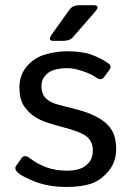

<svg xmlns="http://www.w3.org/2000/svg" viewBox="-20 -721 501 749"><path d="M188.5 -561.5Q164.1 -561.5 182.6 -587.4L250.5 -682.6Q263.2 -700.7 290 -700.7H344.2Q373 -700.7 351.1 -675.3L264.2 -575.7Q252 -561.5 224.6 -561.5ZM49.3 -47.9Q34.2 -62 43 -74.2L64.9 -105Q75.7 -119.6 96.7 -103.5Q125.5 -81.5 160.9 -68.4Q196.3 -55.2 241.7 -55.2Q268.6 -55.2 289.6 -61.8Q310.5 -68.4 326.4 -86.4Q342.3 -104.5 342.3 -134.8Q342.3 -152.3 334.7 -168Q327.1 -183.6 311.3 -193.1Q295.4 -202.6 280.3 -208Q255.4 -217.3 230.7 -223.4Q206.1 -229.5 166 -242.2Q139.2 -250.5 115.2 -265.9Q91.3 -281.2 73.5 -307.6Q55.7 -334 55.7 -380.4Q55.7 -427.7 84.5 -461.9Q113.3 -496.1 156.7 -508.5Q200.2 -521 241.2 -521Q301.8 -521 338.6 -507.1Q375.5 -493.2 402.3 -474.1Q418 -462.9 406.7 -448.2L384.8 -418.9Q374.5 -404.8 353 -419.9Q335 -432.6 301.8 -443.8Q268.6 -455.1 243.7 -455.1Q212.9 -455.1 190.9 -448.2Q168.9 -441.4 155.3 -424.8Q141.6 -408.2 141.6 -385.7Q141.6 -368.7 147 -355.2Q152.3 -341.8 167 -330.6Q181.6 -319.3 208 -312.5Q249 -301.8 283 -293Q316.9 -284.2 344.2 -271.5Q379.9 -254.9 399.2 -234.9Q418.5 -214.8 425.8 -191.7Q433.1 -168.5 433.1 -140.1Q433.1 -87.9 402.1 -51.8Q371.1 -15.6 333 -3.7Q294.9 8.3 241.2 8.3Q168.5 8.3 116.5 -12.5Q64.5 -33.2 49.3 -47.9Z"/></svg>

Font: Istok Web
Style: Regular
Weight: 400
Designer: Andrey V. Panov
Foundry: Andrey V. Panov
Version: Version 1.0.2g